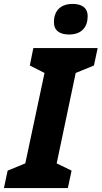

<svg xmlns="http://www.w3.org/2000/svg" viewBox="-55 -959 518 979"><path d="M297 -783C363 -783 392 -823 392 -876C392 -922 359 -939 315 -939C254 -939 220 -904 220 -846C220 -802 251 -783 297 -783ZM-35 0H291L310 -89L234 -126L331 -587L424 -625L443 -714H115L97 -625L172 -587L74 -126L-16 -89Z"/></svg>

Font: Noto Sans SemiCondensed ExtraBold
Style: Italic
Weight: 800
Width: 4
Italic angle: -12°
Designer: Monotype Design Team
Foundry: Monotype Imaging Inc.
Version: Version 2.013